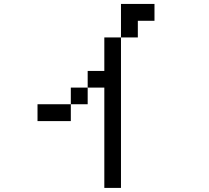

<svg xmlns="http://www.w3.org/2000/svg" viewBox="-20 -796 1040 957"><path d="M167 -192.4V-276.4H333V-192.4ZM583 -609.4V140.6H500V-359.4H417V-276.4H333V-359.4H417V-442.4H500V-609.4ZM583 -609.4V-776.4H750V-692.4H667V-609.4Z"/></svg>

Font: KH Dot kagurazaka 12
Style: Regular
Weight: 400
Designer: Original version for X68000 by Keitarou Hiraki (http://hp.vector.co.jp/authors/VA000874/) / TrueType conversion by Homem
Version: Version 1.00.20150527